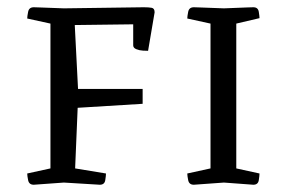

<svg xmlns="http://www.w3.org/2000/svg" viewBox="-20 -509 790 529"><path d="M373 -223 194 -212 187 -45 272 -31Q272 -25 270 -12.5Q268 0 255 0L156 -6L73 0Q60 0 57.5 -12.5Q55 -25 55 -31L119 -45V-444L55 -458Q55 -464 57.5 -476.5Q60 -489 73 -489Q73 -489 89 -488.5Q105 -488 156 -486L376 -489Q390 -489 398 -487.5Q406 -486 406 -475L388 -369Q384 -369 374 -369.5Q364 -370 355.5 -373.5Q347 -377 347 -384V-442L186 -440L195 -264H373ZM560 -444 496 -458Q496 -464 498.5 -476.5Q501 -489 514 -489Q514 -489 530 -488.5Q546 -488 597 -486Q644 -488 661 -488.5Q678 -489 678 -489Q691 -489 693 -476.5Q695 -464 695 -459L631 -444V-45L695 -31Q695 -25 693 -12.5Q691 0 678 0L597 -6L514 0Q501 0 498.5 -12.5Q496 -25 496 -31L560 -45Z"/></svg>

Font: Mate SC
Style: Regular
Weight: 400
Designer: Eduardo Rodriguez Tunni
Foundry: Eduardo Rodriguez Tunni
Version: Version 1.003; ttfautohint (v1.8.4.7-5d5b);gftools[0.9.24]